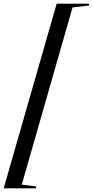

<svg xmlns="http://www.w3.org/2000/svg" viewBox="-130 -770 502 1040"><path d="M-110 250H66V240L-12 230L263 -730L352 -740V-750H177Z"/></svg>

Font: Mazius Display Extra italic
Style: Regular
Weight: 400
Italic angle: -17°
Designer: Alberto Casagrande & Collletttivo
Foundry: Collletttivo
Version: Version 2.000;Glyphs 3.2 (3217)